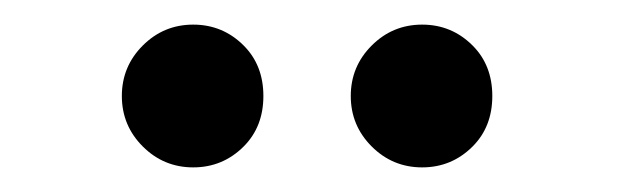

<svg xmlns="http://www.w3.org/2000/svg" viewBox="-20 -698 516 156"><path d="M178 -579Q194 -595 194 -620Q194 -645 178 -661Q161 -678 137 -678Q113 -678 96 -661Q79 -644 79 -620Q79 -596 96 -579Q113 -562 137 -562Q161 -562 178 -579ZM364 -579Q380 -595 380 -620Q380 -645 364 -661Q347 -678 323 -678Q299 -678 282 -661Q265 -644 265 -620Q265 -596 282 -579Q299 -562 323 -562Q347 -562 364 -579Z"/></svg>

Font: Rufina
Style: Regular
Weight: 400
Designer: Martin Sommaruga
Foundry: Martin Sommaruga
Version: Version